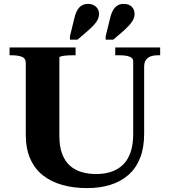

<svg xmlns="http://www.w3.org/2000/svg" viewBox="-20 -953 870 983"><path d="M284 -256Q284 -204 297.5 -167Q311 -130 335.5 -107Q360 -84 395 -73Q430 -62 473 -62Q516 -62 551 -74Q586 -86 611 -111Q636 -136 649 -175Q662 -214 662 -268V-641Q662 -649 656.5 -654.5Q651 -660 641.5 -663.5Q632 -667 619.5 -668.5Q607 -670 592 -670H570V-710H800V-670H785Q767 -670 751.5 -664.5Q736 -659 727 -646Q718 -633 718 -611V-268Q718 -196 697 -143.5Q676 -91 637 -57Q598 -23 544.5 -6.5Q491 10 427 10Q357 10 299.5 -6Q242 -22 200 -55Q158 -88 135 -140Q112 -192 112 -263V-630Q112 -655 91.5 -662.5Q71 -670 43 -670H29V-710H367V-670H353Q342 -670 329.5 -669.5Q317 -669 307 -667.5Q297 -666 290.5 -664Q284 -662 284 -658ZM358 -849Q364 -878 373.5 -896.5Q383 -915 397 -924Q411 -933 431 -933Q456 -933 471.5 -918.5Q487 -904 487 -882Q487 -861 474 -842Q461 -823 434 -799L377 -750H338V-767ZM541 -849Q547 -878 556.5 -896.5Q566 -915 580 -924Q594 -933 613 -933Q640 -933 654.5 -918.5Q669 -904 669 -882Q669 -861 656 -842Q643 -823 617 -799L560 -750H521V-767Z"/></svg>

Font: Roboto Serif 120pt Expanded SemiBold
Style: Regular
Weight: 600
Width: 7
Designer: Greg Gazdowicz
Foundry: Commercial Type
Version: Version 1.008